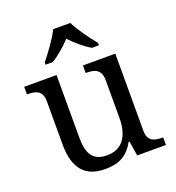

<svg xmlns="http://www.w3.org/2000/svg" viewBox="-139 -877 913 998"><g transform="rotate(-20 317.5 -378.0)"><path d="M167 -619V-606H206C244 -628 284 -664 314 -696C344 -664 385 -628 423 -606H462V-619C431 -657 383 -721 362 -766H267C246 -721 198 -657 167 -619ZM273 10C338 10 394 -6 435 -81H440L453 0H612V-42H609C565 -42 527 -50 527 -109V-536H348V-494H351C396 -494 433 -485 433 -422V-216C433 -119 395 -54 307 -54C226 -54 202 -104 202 -191V-536H23V-494H26C70 -494 108 -485 108 -426V-186C108 -49 167 10 273 10Z"/></g></svg>

Font: Noto Fangsong KSS Vertical
Style: Regular
Weight: 400
Designer: LIU Zhao, ZHANG Congyu, Kushim JIANG
Foundry: Guyu Beijing Co. Ltd.
Version: Version 1.000;November 16, 2022;FontCreator 11.5.0.2427 64-b